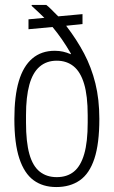

<svg xmlns="http://www.w3.org/2000/svg" viewBox="-20 -743 459 775"><path d="M207 12Q153 12 115.5 -15.5Q78 -43 58 -103.5Q38 -164 38 -263Q38 -355 56 -415.5Q74 -476 110.5 -507Q147 -538 201 -538Q219 -538 234.5 -534.5Q250 -531 266 -524V-527Q248 -558 230 -584Q212 -610 192 -634L95 -625V-665L159 -671Q146 -684 133 -696Q120 -708 107 -720L109 -723H167Q176 -716 184 -708Q192 -700 199.5 -692.5Q207 -685 215 -677L313 -686V-646L247 -639Q290 -583 319.5 -527Q349 -471 365 -406.5Q381 -342 381 -263Q381 -163 361 -102.5Q341 -42 302 -15Q263 12 207 12ZM209 -28Q251 -28 278.5 -50.5Q306 -73 320 -121.5Q334 -170 334 -248V-278Q334 -356 319.5 -404.5Q305 -453 277 -475.5Q249 -498 209 -498Q168 -498 140 -474Q112 -450 98.5 -401Q85 -352 85 -278V-248Q85 -170 98.5 -121.5Q112 -73 140 -50.5Q168 -28 209 -28Z"/></svg>

Font: Archivo Condensed Thin
Style: Regular
Weight: 250
Width: 3
Designer: Hector Gatti
Foundry: Omnibus-Type
Version: Version 2.001